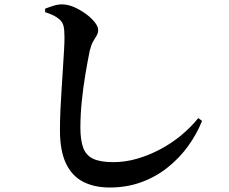

<svg xmlns="http://www.w3.org/2000/svg" viewBox="-20 -802 1040 872"><path d="M184.9 -746.8V-762.5Q204.9 -770.4 224.5 -776.4Q244.2 -782.3 263.2 -782.1Q288.4 -781.8 316.6 -769.6Q344.8 -757.3 369.6 -739.1Q394.5 -721 410.2 -701.2Q425.9 -681.5 425.9 -665.9Q425.9 -651.8 418.5 -639.8Q411 -627.8 402.4 -612.6Q393.7 -597.3 387.5 -571.4Q377.6 -523 367.7 -464Q357.8 -404.9 351.5 -342.9Q345.1 -280.9 345.1 -222.7Q345.1 -166.2 357.8 -131.3Q370.5 -96.4 403 -81Q435.5 -65.6 494.3 -65.6Q549.2 -65.6 603.4 -81.4Q657.7 -97.3 708.6 -124.4Q759.5 -151.5 803.4 -187.9Q847.3 -224.4 880.3 -265.6L897.7 -253.2Q873.1 -191.6 833.4 -137.2Q793.7 -82.8 740.5 -40.7Q687.4 1.5 621.6 25.5Q555.8 49.6 478.4 49.6Q408.1 49.6 357.4 23.4Q306.7 -2.7 279.5 -60Q252.3 -117.3 252.3 -210.2Q252.3 -253.1 254.4 -301.5Q256.6 -349.8 259.9 -398.5Q263.1 -447.2 265.9 -492Q268.7 -536.7 270.8 -572.7Q272.9 -608.7 272.9 -631Q272.9 -667.4 268.3 -684.8Q263.7 -702.2 249.9 -713.8Q237.5 -724.6 223.7 -731.6Q210 -738.5 184.9 -746.8Z"/></svg>

Font: Noto Serif TC
Style: Regular
Weight: 200
Designer: Ryoko NISHIZUKA 西塚涼子 (kana & ideographs); Frank Grießhammer (Latin, Greek & Cyrillic); Wenlong ZHANG 张文龙 (bopomofo); San
Foundry: Adobe
Version: Version 2.001;hotconv 1.1.0;makeotfexe 2.6.0